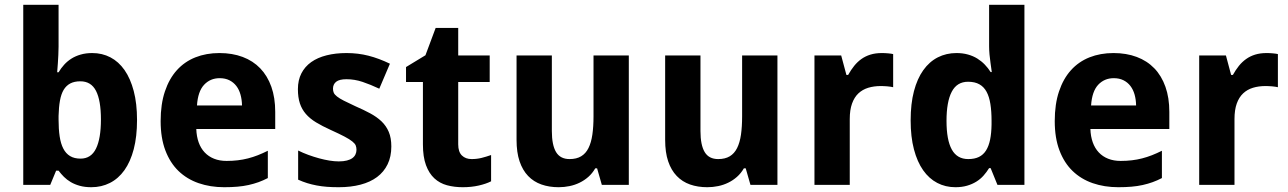

<svg xmlns="http://www.w3.org/2000/svg" viewBox="-20 -780 5435 810"><path d="M369.1 -556.2Q411.1 -556.2 445.8 -538.1Q480.5 -520 505.4 -484.4Q530.3 -448.7 544.2 -396Q558.1 -343.3 558.1 -273.9Q558.1 -203.6 544.2 -150.6Q530.3 -97.7 504.9 -62Q479.5 -26.4 443.8 -8.3Q408.2 9.8 365.2 9.8Q337.9 9.8 316.7 3.9Q295.4 -2 278.8 -11.7Q262.2 -21.5 249.8 -33.9Q237.3 -46.4 227.1 -60.1H216.8L191.9 0H78.1V-759.8H227.1V-583Q227.1 -566.9 226.1 -548.1Q225.1 -529.3 224.1 -513.2Q222.7 -494.1 221.2 -475.1H227.1Q237.3 -492.2 250.5 -506.8Q263.7 -521.5 281 -532.5Q298.3 -543.5 320.3 -549.8Q342.3 -556.2 369.1 -556.2ZM318.8 -437Q293.9 -437 276.6 -428Q259.3 -418.9 248.5 -400.9Q237.8 -382.8 232.9 -355.2Q228 -327.6 227.1 -291V-274.9Q227.1 -235.4 231.7 -204.6Q236.3 -173.8 247.1 -153.1Q257.8 -132.3 275.6 -121.6Q293.5 -110.8 319.8 -110.8Q364.3 -110.8 385 -153.1Q405.8 -195.3 405.8 -275.9Q405.8 -356.4 385 -396.7Q364.3 -437 318.8 -437Z M906.7 -450.2Q867.2 -450.2 841.1 -422.4Q814.9 -394.5 811 -335H1001Q1000.5 -359.9 994.6 -380.9Q988.8 -401.9 977.1 -417.2Q965.3 -432.6 947.8 -441.4Q930.2 -450.2 906.7 -450.2ZM925.8 9.8Q867.2 9.8 817.9 -7.3Q768.6 -24.4 732.9 -58.8Q697.3 -93.3 677.5 -145.8Q657.7 -198.2 657.7 -269Q657.7 -340.8 675.8 -394.5Q693.8 -448.2 726.3 -484.1Q758.8 -520 804.4 -538.1Q850.1 -556.2 905.8 -556.2Q960 -556.2 1003.7 -539.8Q1047.4 -523.4 1077.9 -491.7Q1108.4 -460 1124.8 -413.8Q1141.1 -367.7 1141.1 -308.1V-235.8H808.1Q809.1 -204.6 818.1 -179.4Q827.1 -154.3 843.5 -137Q859.9 -119.6 883.1 -110.4Q906.2 -101.1 936 -101.1Q960.9 -101.1 983.2 -103.8Q1005.4 -106.4 1026.4 -111.8Q1047.4 -117.2 1067.9 -125.2Q1088.4 -133.3 1109.9 -144V-28.8Q1090.3 -18.6 1070.6 -11.5Q1050.8 -4.4 1028.8 0.5Q1006.8 5.4 981.4 7.6Q956.1 9.8 925.8 9.8Z M1630.9 -162.1Q1630.9 -119.1 1615.2 -86.9Q1599.6 -54.7 1570.8 -33.2Q1542 -11.7 1501 -1Q1460 9.8 1409.2 9.8Q1382.3 9.8 1359.4 8.1Q1336.4 6.3 1315.9 2.4Q1295.4 -1.5 1276.4 -7.3Q1257.3 -13.2 1237.8 -22V-145Q1258.3 -134.8 1281 -126.5Q1303.7 -118.2 1326.2 -112.1Q1348.6 -106 1369.9 -102.5Q1391.1 -99.1 1409.2 -99.1Q1429.2 -99.1 1443.4 -102.8Q1457.5 -106.4 1466.6 -113Q1475.6 -119.6 1479.7 -128.7Q1483.9 -137.7 1483.9 -147.9Q1483.9 -158.2 1480.7 -166.3Q1477.5 -174.3 1466.3 -183.3Q1455.1 -192.4 1433.3 -203.9Q1411.6 -215.3 1375 -231.9Q1339.4 -248 1313.2 -263.9Q1287.1 -279.8 1270.3 -299.3Q1253.4 -318.8 1245.1 -344Q1236.8 -369.1 1236.8 -403.8Q1236.8 -441.9 1251.5 -470.5Q1266.1 -499 1293 -518.1Q1319.8 -537.1 1357.7 -546.6Q1395.5 -556.2 1441.9 -556.2Q1490.7 -556.2 1534.7 -544.9Q1578.6 -533.7 1625 -511.2L1580.1 -405.8Q1543 -423.3 1509.3 -434.6Q1475.6 -445.8 1441.9 -445.8Q1411.6 -445.8 1398.2 -435.1Q1384.8 -424.3 1384.8 -405.8Q1384.8 -396 1388.2 -388.4Q1391.6 -380.9 1401.9 -372.8Q1412.1 -364.7 1430.7 -355.2Q1449.2 -345.7 1479 -332Q1513.7 -316.9 1541.5 -302Q1569.3 -287.1 1589.4 -268.1Q1609.4 -249 1620.1 -223.6Q1630.9 -198.2 1630.9 -162.1Z M1969.7 -108.9Q1991.7 -108.9 2011.5 -113.8Q2031.2 -118.7 2051.8 -126V-15.1Q2030.8 -4.4 1999.8 2.7Q1968.8 9.8 1932.1 9.8Q1896.5 9.8 1865.7 1.5Q1835 -6.8 1812.5 -27.6Q1790 -48.3 1777.1 -83.3Q1764.2 -118.2 1764.2 -170.9V-434.1H1692.9V-497.1L1774.9 -546.9L1817.9 -662.1H1913.1V-545.9H2045.9V-434.1H1913.1V-170.9Q1913.1 -139.2 1928.7 -124Q1944.3 -108.9 1969.7 -108.9Z M2519 0 2499 -69.8H2491.2Q2479 -48.8 2462.2 -33.9Q2445.3 -19 2425.3 -9.3Q2405.3 0.5 2382.8 5.1Q2360.4 9.8 2336.9 9.8Q2296.9 9.8 2264.2 -1.7Q2231.4 -13.2 2208 -37.6Q2184.6 -62 2171.9 -99.6Q2159.2 -137.2 2159.2 -189.9V-545.9H2308.1V-227.1Q2308.1 -168 2325.9 -138.4Q2343.8 -108.9 2382.8 -108.9Q2412.1 -108.9 2431.6 -120.6Q2451.2 -132.3 2462.6 -155.3Q2474.1 -178.2 2479 -211.9Q2483.9 -245.6 2483.9 -289.1V-545.9H2632.8V0Z M3146 0 3126 -69.8H3118.2Q3106 -48.8 3089.1 -33.9Q3072.3 -19 3052.2 -9.3Q3032.2 0.5 3009.8 5.1Q2987.3 9.8 2963.9 9.8Q2923.8 9.8 2891.1 -1.7Q2858.4 -13.2 2835 -37.6Q2811.5 -62 2798.8 -99.6Q2786.1 -137.2 2786.1 -189.9V-545.9H2935.1V-227.1Q2935.1 -168 2952.9 -138.4Q2970.7 -108.9 3009.8 -108.9Q3039.1 -108.9 3058.6 -120.6Q3078.1 -132.3 3089.6 -155.3Q3101.1 -178.2 3106 -211.9Q3110.8 -245.6 3110.8 -289.1V-545.9H3259.8V0Z M3700.7 -556.2Q3706.5 -556.2 3713.6 -555.9Q3720.7 -555.7 3727.3 -554.9Q3733.9 -554.2 3739.5 -553.5Q3745.1 -552.7 3748 -551.8V-412.1Q3744.1 -413.1 3737.3 -414.1Q3730.5 -415 3722.9 -415.8Q3715.3 -416.5 3708 -416.7Q3700.7 -417 3695.8 -417Q3667 -417 3642.8 -409.7Q3618.7 -402.3 3601.3 -386Q3584 -369.6 3574.5 -343Q3564.9 -316.4 3564.9 -277.8V0H3416V-545.9H3528.8L3550.8 -463.9H3558.1Q3569.8 -484.9 3583.5 -502Q3597.2 -519 3614 -531Q3630.9 -543 3652.1 -549.6Q3673.3 -556.2 3700.7 -556.2Z M4010.7 9.8Q3968.8 9.8 3934.1 -8.3Q3899.4 -26.4 3874.5 -61.8Q3849.6 -97.2 3835.7 -149.9Q3821.8 -202.6 3821.8 -272Q3821.8 -342.3 3835.7 -395.3Q3849.6 -448.2 3875.2 -484.1Q3900.9 -520 3936.5 -538.1Q3972.2 -556.2 4015.1 -556.2Q4041.5 -556.2 4063.5 -550Q4085.4 -543.9 4103 -533Q4120.6 -522 4134.5 -507.6Q4148.4 -493.2 4159.2 -476.1H4164.1Q4161.1 -495.1 4158.7 -514.6Q4156.2 -531.2 4154.5 -550Q4152.8 -568.8 4152.8 -585V-759.8H4301.8V0H4188L4159.2 -70.8H4152.8Q4142.6 -54.2 4129.4 -39.3Q4116.2 -24.4 4098.9 -13.7Q4081.5 -2.9 4059.8 3.4Q4038.1 9.8 4010.7 9.8ZM4064.9 -108.9Q4091.3 -108.9 4109.9 -117.9Q4128.4 -127 4139.9 -145.3Q4151.4 -163.6 4157 -190.9Q4162.6 -218.3 4163.1 -254.9V-271Q4163.1 -310.5 4158.2 -341.3Q4153.3 -372.1 4142.1 -392.8Q4130.9 -413.6 4111.8 -424.3Q4092.8 -435.1 4064 -435.1Q4017.1 -435.1 3995.1 -392.8Q3973.1 -350.6 3973.1 -270Q3973.1 -189.5 3995.4 -149.2Q4017.6 -108.9 4064.9 -108.9Z M4678.7 -450.2Q4639.2 -450.2 4613 -422.4Q4586.9 -394.5 4583 -335H4772.9Q4772.5 -359.9 4766.6 -380.9Q4760.7 -401.9 4749 -417.2Q4737.3 -432.6 4719.7 -441.4Q4702.1 -450.2 4678.7 -450.2ZM4697.8 9.8Q4639.2 9.8 4589.8 -7.3Q4540.5 -24.4 4504.9 -58.8Q4469.2 -93.3 4449.5 -145.8Q4429.7 -198.2 4429.7 -269Q4429.7 -340.8 4447.8 -394.5Q4465.8 -448.2 4498.3 -484.1Q4530.8 -520 4576.4 -538.1Q4622.1 -556.2 4677.7 -556.2Q4731.9 -556.2 4775.6 -539.8Q4819.3 -523.4 4849.9 -491.7Q4880.4 -460 4896.7 -413.8Q4913.1 -367.7 4913.1 -308.1V-235.8H4580.1Q4581.1 -204.6 4590.1 -179.4Q4599.1 -154.3 4615.5 -137Q4631.8 -119.6 4655 -110.4Q4678.2 -101.1 4708 -101.1Q4732.9 -101.1 4755.1 -103.8Q4777.3 -106.4 4798.3 -111.8Q4819.3 -117.2 4839.8 -125.2Q4860.4 -133.3 4881.8 -144V-28.8Q4862.3 -18.6 4842.5 -11.5Q4822.8 -4.4 4800.8 0.5Q4778.8 5.4 4753.4 7.6Q4728 9.8 4697.8 9.8Z M5323.7 -556.2Q5329.6 -556.2 5336.7 -555.9Q5343.8 -555.7 5350.3 -554.9Q5356.9 -554.2 5362.5 -553.5Q5368.2 -552.7 5371.1 -551.8V-412.1Q5367.2 -413.1 5360.4 -414.1Q5353.5 -415 5345.9 -415.8Q5338.4 -416.5 5331.1 -416.7Q5323.7 -417 5318.8 -417Q5290 -417 5265.9 -409.7Q5241.7 -402.3 5224.4 -386Q5207 -369.6 5197.5 -343Q5188 -316.4 5188 -277.8V0H5039.1V-545.9H5151.9L5173.8 -463.9H5181.2Q5192.9 -484.9 5206.5 -502Q5220.2 -519 5237.1 -531Q5253.9 -543 5275.1 -549.6Q5296.4 -556.2 5323.7 -556.2Z"/></svg>

Font: Droid Sans
Style: Bold
Weight: 700
Foundry: Ascender Corporation
Version: Version 1.00 build 112